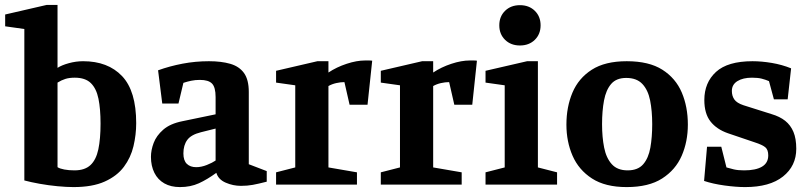

<svg xmlns="http://www.w3.org/2000/svg" viewBox="-20 -751 3293 781"><path d="M279 10Q251 10 214 6.5Q177 3 141 -3.5Q105 -10 79 -17V-633L1 -644V-692L170 -731H214V-475Q231 -486 260 -494Q289 -502 318 -502Q419 -502 476.5 -441.5Q534 -381 534 -250Q534 -203 523 -156.5Q512 -110 484 -72.5Q456 -35 406 -12.5Q356 10 279 10ZM283 -58Q325 -58 348 -79.5Q371 -101 380 -143.5Q389 -186 389 -248Q389 -308 380.5 -349.5Q372 -391 349.5 -413Q327 -435 284 -435Q262 -435 246 -430Q230 -425 214 -415V-71Q223 -65 241.5 -61.5Q260 -58 283 -58Z M712 10Q675 10 648.5 -5Q622 -20 608 -48Q594 -76 594 -113Q594 -140 605 -169.5Q616 -199 644 -223.5Q672 -248 722 -258L857 -286V-356Q857 -396 842.5 -411Q828 -426 793 -426Q774 -426 757.5 -422.5Q741 -419 726 -414L706 -330H640L623 -465Q670 -482 722.5 -492Q775 -502 830 -502Q880 -502 916.5 -491.5Q953 -481 972.5 -454Q992 -427 992 -377V-83L1065 -55V-12Q1030 -3 1008 1Q986 5 960 5Q928 5 898 -8Q868 -21 860 -48Q823 -21 789 -5.5Q755 10 712 10ZM778 -71Q799 -71 821.5 -80Q844 -89 857 -98V-228L797 -213Q757 -203 741.5 -181.5Q726 -160 726 -127Q726 -98 740 -84.5Q754 -71 778 -71Z M1103 0V-50L1181 -70V-404L1103 -415V-463L1271 -502H1316V-456Q1349 -478 1390 -491.5Q1431 -505 1465 -505Q1471 -505 1480.5 -505Q1490 -505 1494 -504L1475 -325H1402L1381 -417Q1365 -417 1347.5 -413Q1330 -409 1316 -401V-70L1432 -50V0Z M1529 0V-50L1607 -70V-404L1529 -415V-463L1697 -502H1742V-456Q1775 -478 1816 -491.5Q1857 -505 1891 -505Q1897 -505 1906.5 -505Q1916 -505 1920 -504L1901 -325H1828L1807 -417Q1791 -417 1773.5 -413Q1756 -409 1742 -401V-70L1858 -50V0Z M1955 0V-50L2033 -70V-404L1955 -415V-463L2124 -502H2168V-70L2246 -50V0ZM2095 -566Q2058 -566 2034.5 -589Q2011 -612 2011 -648Q2011 -684 2034.5 -707Q2058 -730 2095 -730Q2132 -730 2155.5 -707Q2179 -684 2179 -648Q2179 -612 2155.5 -589Q2132 -566 2095 -566Z M2529 10Q2442 10 2388 -25Q2334 -60 2309 -117.5Q2284 -175 2284 -244Q2284 -316 2308.6 -374.3Q2333.2 -432.6 2387.1 -467.3Q2441 -502 2529.4 -502Q2620 -502 2674.3 -467.4Q2728.6 -432.8 2753.3 -374.6Q2778 -316.4 2778 -244.2Q2778 -175 2753 -117.5Q2728 -60 2673.4 -25Q2618.9 10 2529 10ZM2533 -58Q2575 -58 2596.5 -83Q2618 -108 2625.5 -150.6Q2633 -193.1 2633 -246Q2633 -300 2624.5 -342.5Q2616 -385 2592.9 -409.5Q2569.8 -434 2527.3 -434Q2487 -434 2466 -409.5Q2445 -385 2437 -342.5Q2429 -300 2429 -246Q2429 -193.1 2437.5 -150.6Q2446 -108 2468.7 -83Q2491.3 -58 2533 -58Z M3011 10Q2974 10 2927 3.5Q2880 -3 2844 -15L2856 -154H2914L2935 -70Q2948 -66 2965 -62Q2982 -58 3007 -58Q3054 -58 3079.5 -73Q3105 -88 3105 -119Q3105 -142 3093 -152Q3081 -162 3050 -172L2941 -209Q2895 -225 2870 -257Q2845 -289 2845 -344Q2845 -415 2892.5 -458.5Q2940 -502 3041 -502Q3078 -502 3119.5 -495Q3161 -488 3198 -473L3184 -347H3128L3108 -421Q3094 -427 3078.5 -431Q3063 -435 3039 -435Q3002 -435 2979.5 -421Q2957 -407 2957 -381Q2957 -361 2967 -346.5Q2977 -332 3004 -323L3118 -287Q3152 -277 3174 -259.5Q3196 -242 3207.5 -214.5Q3219 -187 3219 -146Q3219 -76 3165 -33Q3111 10 3011 10Z"/></svg>

Font: Manuale
Style: Regular
Weight: 400
Designer: Eduardo Tunni / Pablo Cosgaya
Foundry: Eduardo Tunni / Pablo Cosgaya
Version: Version 1.002